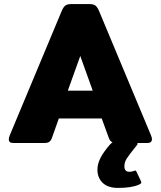

<svg xmlns="http://www.w3.org/2000/svg" viewBox="-20 -700 787 940"><path d="M724 -19Q724 -10 718.5 -5Q713 0 703 0H652Q656 5 650 11Q612 58 600.5 76Q589 94 589 114Q589 141 613 141Q627 141 635 137Q641 135 642 135Q646 135 649 142L670 187Q672 191 672 193Q672 199 660 204Q625 220 558 220Q508 220 482.5 195Q457 170 457 131Q457 103 471.5 74Q486 45 518 8Q528 -2 531 -3Q519 -8 513 -24L478 -120H268L234 -24Q229 -11 221 -5.5Q213 0 198 0H44Q23 0 23 -18Q23 -26 28 -38L282 -646Q290 -665 299.5 -672.5Q309 -680 328 -680H419Q438 -680 447.5 -672.5Q457 -665 465 -646L719 -38Q724 -26 724 -19ZM434 -256 373 -426 312 -256Z"/></svg>

Font: Mitr SemiBold
Style: Regular
Weight: 600
Designer: Thanarat Vachiruckul
Foundry: Cadson Demak
Version: Version 1.002